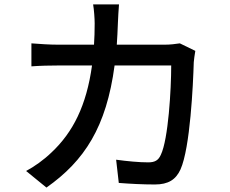

<svg xmlns="http://www.w3.org/2000/svg" viewBox="-20 -813 1040 868"><path d="M793 -617C773 -614 750 -611 724 -611H508C510 -642 512 -675 513 -709C514 -733 516 -770 518 -793H401C405 -770 408 -729 408 -707C408 -673 407 -641 405 -611H244C205 -611 160 -614 122 -617V-513C160 -516 207 -517 244 -517H396C371 -336 310 -215 213 -124C178 -90 134 -59 98 -40L190 35C362 -86 461 -239 498 -517H754C754 -409 741 -183 707 -113C696 -88 680 -79 650 -79C609 -79 556 -84 505 -91L517 14C568 18 626 21 680 21C741 21 775 -1 796 -47C840 -145 853 -431 856 -532C857 -544 860 -566 863 -583Z"/></svg>

Font: Noto Sans T Chinese Medium
Style: Regular
Weight: 500
Designer: Ryoko NISHIZUKA (kana & ideographs); Paul D. Hunt (Latin, Greek & Cyrillic); Wenlong ZHANG (bopomofo); Sandoll Communica
Foundry: Adobe Systems Incorporated
Version: Version 1.000;PS 1;hotconv 1.0.78;makeotf.lib2.5.61930